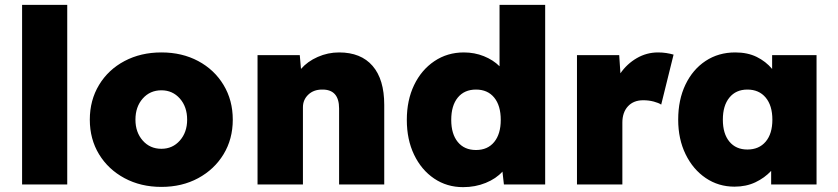

<svg xmlns="http://www.w3.org/2000/svg" viewBox="-20 -760 3454 791"><path d="M71 0V-740H257V0Z M645 10Q560 10 493 -26Q426 -62 388 -124.5Q350 -187 350 -267Q350 -347 388 -410Q426 -473 493 -508.5Q560 -544 645 -544Q730 -544 796.5 -508.5Q863 -473 901 -410Q939 -347 939 -267Q939 -187 901 -124.5Q863 -62 796.5 -26Q730 10 645 10ZM645 -147Q691 -147 721 -181Q751 -215 751 -267Q751 -320 721 -354Q691 -388 645 -388Q598 -388 568 -354Q538 -320 538 -267Q538 -215 568 -181Q598 -147 645 -147Z M1041 0V-533H1215L1220 -476Q1247 -507 1289 -525.5Q1331 -544 1377 -544Q1467 -544 1515 -488.5Q1563 -433 1563 -328V0H1377V-313Q1377 -392 1307 -391Q1272 -391 1250 -370Q1228 -349 1228 -318V0Z M1888 11Q1821 11 1768.5 -24.5Q1716 -60 1686 -122.5Q1656 -185 1656 -266Q1656 -347 1686 -409.5Q1716 -472 1769.5 -508Q1823 -544 1891 -544Q1935 -544 1973.5 -528.5Q2012 -513 2038 -487V-740H2226V0H2056L2050 -53Q2024 -24 1981 -6.5Q1938 11 1888 11ZM1941 -142Q1989 -142 2016 -175Q2043 -208 2043 -266Q2043 -325 2016 -358Q1989 -391 1941 -391Q1893 -391 1866 -358Q1839 -325 1839 -266Q1839 -208 1866 -175Q1893 -142 1941 -142Z M2357 0V-533H2531L2536 -458Q2563 -497 2603.5 -520.5Q2644 -544 2691 -544Q2709 -544 2725 -541.5Q2741 -539 2755 -535L2704 -329Q2694 -336 2673.5 -341.5Q2653 -347 2630 -347Q2590 -347 2567 -322Q2544 -297 2544 -255V0Z M3006 9Q2940 9 2887.5 -26.5Q2835 -62 2804.5 -124.5Q2774 -187 2774 -267Q2774 -349 2804 -411.5Q2834 -474 2887 -509Q2940 -544 3009 -544Q3060 -544 3097.5 -525.5Q3135 -507 3161 -476V-533H3344V0H3157V-56Q3130 -27 3092 -9Q3054 9 3006 9ZM3059 -144Q3107 -144 3134.5 -176.5Q3162 -209 3162 -267Q3162 -325 3134.5 -358Q3107 -391 3059 -391Q3012 -391 2985 -358Q2958 -325 2958 -267Q2958 -209 2985 -176.5Q3012 -144 3059 -144Z"/></svg>

Font: Lexend Deca ExtraBold
Style: Regular
Weight: 800
Designer: Bonnie Shaver-Troup, Thomas Jockin
Foundry: Lexend
Version: Version 1.008; ttfautohint (v1.8.4.7-5d5b)